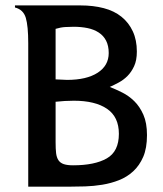

<svg xmlns="http://www.w3.org/2000/svg" viewBox="-20 -700 613 720"><path d="M85.9 -538.1Q85.9 -602.5 76.7 -633.3Q67.4 -664.1 36.1 -671.9V-679.7H281.2Q330.1 -679.7 369.1 -669.4Q408.2 -659.2 435.5 -637.2Q462.9 -615.2 478 -582.5Q493.2 -549.8 493.2 -506.8Q493.2 -473.6 482.9 -451.7Q472.7 -429.7 458 -415Q443.4 -400.4 425.3 -390.6Q407.2 -380.9 391.6 -374Q414.1 -365.2 438.5 -353Q462.9 -340.8 483.4 -320.8Q503.9 -300.8 517.6 -270Q531.2 -239.3 531.2 -193.4Q531.2 -144.5 517.1 -111.8Q502.9 -79.1 479.5 -57.6Q456.1 -36.1 426.3 -24.4Q396.5 -12.7 363.8 -7.3Q331.1 -2 299.3 -1Q267.6 0 240.2 0H85.9ZM188.5 -402.3Q199.2 -402.3 209.5 -401.4Q219.7 -400.4 231.4 -400.4Q304.7 -400.4 346.2 -427.2Q387.7 -454.1 387.7 -501Q387.7 -528.3 377.9 -547.4Q368.2 -566.4 350.1 -578.1Q332 -589.8 308.1 -594.7Q284.2 -599.6 255.9 -599.6Q242.2 -599.6 225.1 -598.6Q208 -597.7 188.5 -591.8ZM188.5 -167Q188.5 -141.6 190.4 -125.5Q192.4 -109.4 199.2 -99.1Q206.1 -88.9 219.2 -84.5Q232.4 -80.1 253.9 -80.1Q335 -80.1 380.4 -106Q425.8 -131.8 425.8 -198.2Q425.8 -261.7 381.3 -292Q336.9 -322.3 256.8 -322.3Q240.2 -322.3 222.7 -321.3Q205.1 -320.3 188.5 -318.4Z"/></svg>

Font: Padauk Grand Pro
Style: Regular
Weight: 400
Designer: Debbi Hosken
Foundry: SIL
Version: Version 2.8.2